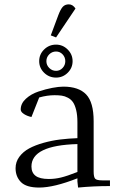

<svg xmlns="http://www.w3.org/2000/svg" viewBox="-20 -846 539 873"><path d="M50.8 -81.1Q50.8 -109.9 67.9 -133.1Q85 -156.2 112.5 -171.1Q140.1 -186 177.7 -196.5Q215.3 -207 253.2 -211.7Q291 -216.3 332 -217.8V-290Q332 -322.3 326.4 -345.2Q320.8 -368.2 312 -381.1Q303.2 -394 288.8 -401.6Q274.4 -409.2 260.7 -411.1Q247.1 -413.1 228 -413.1Q194.8 -413.1 158.2 -402.8L123 -314Q104 -317.9 89.1 -327.4Q74.2 -336.9 74.2 -348.1Q74.2 -375.5 97.7 -397Q121.1 -418.5 154.5 -429.7Q188 -440.9 217.8 -446.5Q247.6 -452.1 268.1 -452.1Q337.9 -452.1 371.8 -416.5Q405.8 -380.9 405.8 -294.9V-65.9Q405.8 -41 412.8 -33.4Q419.9 -25.9 444.8 -25.9H480V0Q404.8 0 335 6.8L332 -21V-35.2Q225.1 6.8 158.2 6.8Q99.6 6.8 75.2 -18.1Q50.8 -43 50.8 -81.1ZM123 -88.9Q123 -61 141.8 -46.6Q160.6 -32.2 202.1 -32.2Q229.5 -32.2 257.1 -38.8Q284.7 -45.4 332 -64V-190.9Q123 -185.1 123 -88.9ZM158.2 -567.9Q158.2 -599.1 180.7 -621.1Q203.1 -643.1 234.9 -643.1Q265.6 -643.1 287.8 -620.8Q310.1 -598.6 310.1 -567.9Q310.1 -537.1 287.8 -515.1Q265.6 -493.2 234.9 -493.2Q203.1 -493.2 180.7 -515.1Q158.2 -537.1 158.2 -567.9ZM234.9 -523.9Q252.4 -523.9 264.6 -536.9Q276.9 -549.8 276.9 -567.9Q276.9 -585.9 264.6 -598.9Q252.4 -611.8 234.9 -611.8Q216.8 -611.8 203.9 -598.9Q190.9 -585.9 190.9 -567.9Q190.9 -549.8 203.9 -536.9Q216.8 -523.9 234.9 -523.9ZM210.9 -685.1 245.1 -776.9Q255.4 -804.2 265.6 -815.2Q275.9 -826.2 293 -826.2Q311 -826.2 323.2 -807.1L234.9 -675.8Z"/></svg>

Font: Dihjauti
Style: Regular
Weight: 400
Designer: T. Christopher White
Version: Version 3.0.0